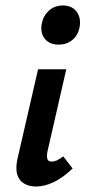

<svg xmlns="http://www.w3.org/2000/svg" viewBox="-20 -674 312 701"><path d="M111 7Q87 7 68.5 -3.5Q50 -14 43 -36.5Q36 -59 44 -95L119 -421H222L154 -124Q150 -106 152.5 -95Q155 -84 169 -84Q177 -84 186.5 -88Q196 -92 211 -103L245 -59Q211 -26 177 -9.5Q143 7 111 7ZM194 -511Q171 -511 155.5 -521.5Q140 -532 134 -550Q128 -568 133 -590Q139 -618 159.5 -636Q180 -654 210 -654Q233 -654 248 -643Q263 -632 269 -613.5Q275 -595 270 -572Q264 -544 243.5 -527.5Q223 -511 194 -511Z"/></svg>

Font: Ysabeau Office
Style: Bold Italic
Weight: 700
Italic angle: -12°
Designer: Christian Thalmann (Catharsis Fonts)
Version: Version 2.001;gftools[0.9.30]; featfreeze: tnum,lnum,ss02